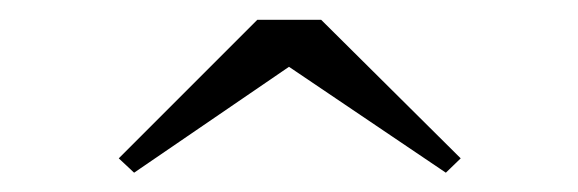

<svg xmlns="http://www.w3.org/2000/svg" viewBox="-20 -790 584 194"><path d="M115.5 -615.5 100 -630 240 -770H304.5L445.5 -630L430.5 -615.5L272 -722.5Z"/></svg>

Font: Bodoni Moda 9pt
Style: Bold
Weight: 700
Designer: Owen Earl
Foundry: indestructible type
Version: Version 2.005